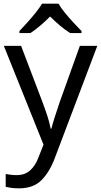

<svg xmlns="http://www.w3.org/2000/svg" viewBox="-20 -786 550 1046"><path d="M1 -536H95L211 -231Q226 -191 238 -154.5Q250 -118 256 -85H260Q266 -110 279 -150.5Q292 -191 306 -232L415 -536H510L279 74Q251 150 206.5 195Q162 240 84 240Q60 240 42 237.5Q24 235 11 232V162Q22 164 37.5 166Q53 168 70 168Q116 168 144.5 142Q173 116 189 73L217 2ZM299 -766Q311 -744 333.5 -716.5Q356 -689 380.5 -662.5Q405 -636 424 -617V-606H362Q336 -622 308 -645.5Q280 -669 253 -696Q226 -669 199 -646Q172 -623 146 -606H86V-617Q105 -637 128.5 -663Q152 -689 174 -716.5Q196 -744 209 -766Z"/></svg>

Font: Noto Sans Old Sogdian
Style: Regular
Weight: 400
Designer: Monotype Design Team
Foundry: Monotype Imaging Inc.
Version: Version 2.002; ttfautohint (v1.8.4.7-5d5b)